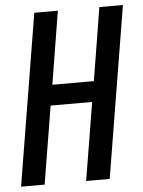

<svg xmlns="http://www.w3.org/2000/svg" viewBox="-53 -777 610 820"><g transform="rotate(-5 252.5 -367.5)"><path d="M4 0 125 -735H226L175 -422H353L404 -735H505L384 0H283L338 -334H160L105 0Z"/></g></svg>

Font: Iosevka Term Curly Semibold
Style: Italic
Weight: 600
Italic angle: -9°
Designer: Belleve Invis
Foundry: Belleve Invis
Version: Version 32.3.0